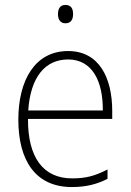

<svg xmlns="http://www.w3.org/2000/svg" viewBox="-20 -745 527 775"><path d="M244 -725C222 -725 214 -709 214 -688C214 -667 223 -651 244 -651C266 -651 275 -666 275 -688C275 -709 268 -725 244 -725ZM255 -539C121 -539 54 -421 54 -262C54 -99 122 10 270 10C327 10 370 -1 414 -23V-61C362 -34 325 -25 271 -25C154 -25 92 -110 93 -265H433V-297C433 -431 380 -539 255 -539ZM255 -505C352 -505 396 -418 395 -299H94C103 -435 163 -505 255 -505Z"/></svg>

Font: Noto Sans Lao SemiCondensed ExtraLight
Style: Regular
Weight: 200
Width: 4
Designer: Monotype Design Team
Foundry: Monotype Imaging Inc.
Version: Version 2.003